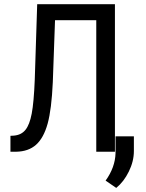

<svg xmlns="http://www.w3.org/2000/svg" viewBox="-20 -731 703 925"><path d="M533.7 -710.9V0H443.8V-633.8H245.1L234.4 -335Q228.5 -204.1 209.5 -135.3Q190.4 -66.4 153.8 -33.7Q117.2 -1 57.6 0H30.3V-76.7L46.9 -77.6Q82.5 -80.6 102.5 -105.2Q122.6 -129.9 132.8 -183.6Q143.1 -237.3 147.5 -347.7L159.2 -710.9ZM540 174.3 488.8 139.2Q534.7 75.2 536.6 7.3V-74.2H625V-3.4Q625 45.9 600.8 95.2Q576.7 144.5 540 174.3Z"/></svg>

Font: Roboto Condensed
Style: Regular
Weight: 400
Designer: Google
Version: Version 2.001047; 2015